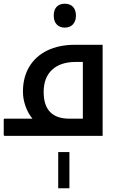

<svg xmlns="http://www.w3.org/2000/svg" viewBox="-30 -728 655 1029"><path d="M-5 0Q-10 0 -10 -5V-88Q-10 -92 -5 -92H144Q120 -121 106.5 -159.5Q93 -198 93 -237Q93 -314 127 -370.5Q161 -427 223.5 -457.5Q286 -488 373 -488H520V0ZM342 -92H414V-396H376Q294 -396 249 -354Q204 -312 204 -235Q204 -92 342 -92ZM317 -580Q290 -580 274 -597Q258 -614 258 -644Q258 -675 273.5 -691.5Q289 -708 317 -708Q346 -708 361.5 -691Q377 -674 377 -644Q377 -615 361 -597.5Q345 -580 317 -580ZM282 87H342V281H282Z"/></svg>

Font: Noto Kufi Arabic Medium
Style: Regular
Weight: 500
Designer: Monotype Design Team, David Williams, Khaled Hosny
Foundry: Google LLC
Version: Version 2.109; ttfautohint (v1.8.4.7-5d5b)